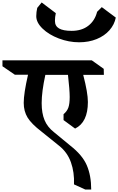

<svg xmlns="http://www.w3.org/2000/svg" viewBox="-106 -1277 962 1562"><path d="M571 -668Q609 -522 609 -447Q609 -282 505 -231L411 -300V-348Q439 -371 450 -401.5Q461 -432 461 -488Q461 -544 447 -668H263Q233 -531 233 -438Q233 -356 256.5 -299.5Q280 -243 334 -201L465 -93Q564 -16 600 67.5Q636 151 636 265H588L496 223Q500 125 471 43.5Q442 -38 375 -91L231 -207Q150 -269 118.5 -320.5Q87 -372 87 -440Q87 -517 122 -669H15L-86 -738V-786H641L738 -717L739 -668ZM341 -1107Q341 -1065 374.5 -1045.5Q408 -1026 477 -1026Q559 -1026 612.5 -1067.5Q666 -1109 684 -1181L722 -1219L836 -1134Q825 -1077 784.5 -1031Q744 -985 680 -959Q616 -933 538 -933Q454 -933 372.5 -964Q291 -995 240 -1044.5Q189 -1094 189 -1145Q189 -1179 197 -1213L233 -1257L348 -1170Q341 -1139 341 -1107Z"/></svg>

Font: Inknut Antiqua SemiBold
Style: Regular
Weight: 600
Designer: Claus Eggers Sørensen
Foundry: Claus Eggers Sørensen
Version: Version 1.003; ttfautohint (v1.8.2) -l 8 -r 50 -G 200 -x 14 